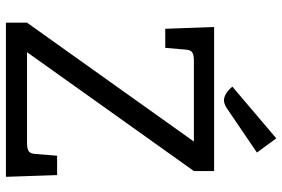

<svg xmlns="http://www.w3.org/2000/svg" viewBox="-176 -800 975 664"><g transform="rotate(90 312.0 -467.5)"><path d="M458 -935 507 -868 354 -764Q338 -754 327 -754Q304 -754 279 -783ZM469 -650H189Q170 -650 161 -644.5Q152 -639 151 -621L145 -551H79L73 -720H571V-650L160 -73H474Q493 -73 502 -78.5Q511 -84 512 -102L518 -177H585L591 0H58V-73Z"/></g></svg>

Font: Enriqueta
Style: Regular
Weight: 400
Designer: Viviana Monsalve, Gustavo Ibarra
Foundry: Viviana Monsalve, Gustavo Ibarra
Version: Version 1.002